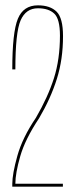

<svg xmlns="http://www.w3.org/2000/svg" viewBox="-20 -699 286 719"><path d="M26 0H215.5V-11H37.5Q37.5 -50 55.8 -113.8Q74 -177.5 126.5 -256.5Q170 -330.5 193 -403.8Q216 -477 216 -563.5Q216 -631.5 192 -655.2Q168 -679 122 -679Q67.5 -679 46.8 -628.5Q26 -578 26 -439H37.5Q37.5 -577.5 57.2 -622.8Q77 -668 122 -668Q162 -668 183.2 -648Q204.5 -628 204.5 -565.5Q204.5 -477 182 -406.2Q159.5 -335.5 114.5 -258Q64 -183.5 45 -115.5Q26 -47.5 26 -10Z"/></svg>

Font: Anybody Thin Condensed
Style: Regular
Weight: 100
Width: 3
Version: Version 1.113;gftools[0.9.25]